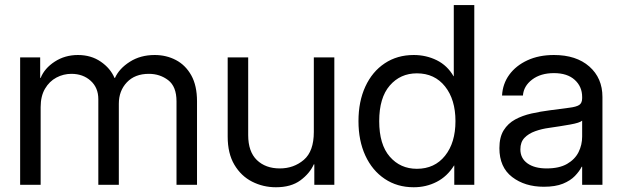

<svg xmlns="http://www.w3.org/2000/svg" viewBox="-20 -748 2519 777"><path d="M61.5 0V-515.6H142.6V-432.6H144.5Q160.2 -471.7 201.4 -498.5Q242.7 -525.4 295.4 -525.4Q348.6 -525.4 387.7 -498.5Q426.8 -471.7 443.4 -432.6H445.3Q462.4 -470.7 505.4 -498Q548.3 -525.4 606 -525.4Q653.3 -525.4 692.1 -504.9Q731 -484.4 754.2 -442.9Q777.3 -401.4 777.3 -337.9V0H694.3V-337.9Q694.3 -397.9 660.6 -423.6Q627 -449.2 582.5 -449.2Q525.9 -449.2 493.4 -414.8Q460.9 -380.4 460.9 -328.1V0H377.9V-346.7Q377.9 -393.1 346.9 -421.1Q315.9 -449.2 269 -449.2Q236.8 -449.2 208.3 -434.1Q179.7 -418.9 162.1 -388.9Q144.5 -358.9 144.5 -314.5V0Z M1250 -213.9V-515.6H1333V0H1252V-83H1250Q1233.4 -45.9 1195.6 -18.1Q1157.7 9.8 1096.7 9.8Q1044.9 9.8 1000.2 -12.9Q955.6 -35.6 928.5 -81.3Q901.4 -127 901.4 -195.3V-515.6H984.4V-201.2Q984.4 -134.3 1019.5 -100.3Q1054.7 -66.4 1112.3 -66.4Q1168.9 -66.4 1209.5 -101.1Q1250 -135.7 1250 -213.9Z M1654.3 9.8Q1587.4 9.8 1536.9 -24.2Q1486.3 -58.1 1458.5 -118.4Q1430.7 -178.7 1430.7 -257.8Q1430.7 -337.4 1458.5 -397.7Q1486.3 -458 1536.9 -491.7Q1587.4 -525.4 1654.3 -525.4Q1704.6 -525.4 1747.6 -504.2Q1790.5 -482.9 1815.4 -439.5H1816.4V-727.5H1899.4V0H1818.4V-78.1H1817.4Q1789.6 -33.7 1747.1 -12Q1704.6 9.8 1654.3 9.8ZM1667 -64.9Q1738.8 -64.9 1781 -117.7Q1823.2 -170.4 1823.2 -257.8Q1823.2 -345.2 1781 -398.2Q1738.8 -451.2 1667 -451.2Q1600.1 -451.2 1557.4 -401.9Q1514.6 -352.5 1514.6 -257.8Q1514.6 -163.1 1557.4 -114Q1600.1 -64.9 1667 -64.9Z M2180.7 7.8Q2104 7.8 2052.5 -31.7Q2001 -71.3 2001 -148.4Q2001 -192.9 2018.3 -220.7Q2035.6 -248.5 2064.7 -264.4Q2093.8 -280.3 2130.6 -288.6Q2167.5 -296.9 2206.1 -301.8Q2255.4 -308.6 2283.7 -312Q2312 -315.4 2324 -323.2Q2335.9 -331.1 2335.9 -350.6V-355.5Q2335.9 -397.5 2305.9 -424.8Q2275.9 -452.1 2221.7 -452.1Q2168 -452.1 2133.5 -426Q2099.1 -399.9 2096.2 -361.3H2011.7Q2014.2 -408.7 2041 -445.6Q2067.9 -482.4 2114.3 -503.9Q2160.6 -525.4 2221.7 -525.4Q2312 -525.4 2365 -478.8Q2418 -432.1 2418 -355.5V0H2335.9V-73.2H2334Q2324.7 -54.7 2306.6 -35.9Q2288.6 -17.1 2258.1 -4.6Q2227.5 7.8 2180.7 7.8ZM2192.4 -66.4Q2243.2 -66.4 2274.9 -84.7Q2306.6 -103 2321.3 -132.3Q2335.9 -161.6 2335.9 -195.3V-259.8Q2326.7 -251 2286.6 -243.9Q2246.6 -236.8 2202.1 -230.5Q2172.4 -226.6 2145.8 -217Q2119.1 -207.5 2102.5 -190.2Q2085.9 -172.9 2085.9 -143.6Q2085.9 -107.4 2114.5 -86.9Q2143.1 -66.4 2192.4 -66.4Z"/></svg>

Font: Inter Display
Style: Regular
Weight: 400
Designer: Rasmus Andersson
Foundry: rsms
Version: Version 4.000;git-37864ae